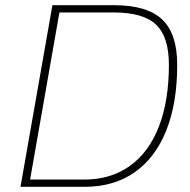

<svg xmlns="http://www.w3.org/2000/svg" viewBox="-20 -720 733 740"><path d="M182 -700H419Q547 -700 605 -645Q663 -590 663 -470Q663 -323 621 -217.5Q579 -112 499 -56Q419 0 306 0H59ZM306 -28Q407 -28 480.5 -80.5Q554 -133 592.5 -232.5Q631 -332 631 -470Q631 -578 581.5 -625Q532 -672 419 -672H209L96 -28Z"/></svg>

Font: KoHo ExtraLight
Style: Italic
Weight: 275
Italic angle: -10°
Version: Version 1.000; ttfautohint (v1.6)